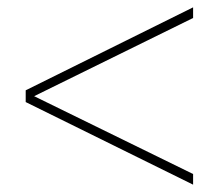

<svg xmlns="http://www.w3.org/2000/svg" viewBox="-20 -613 596 523"><path d="M506 -110 50 -335V-367L506 -593V-564L73 -351L506 -139Z"/></svg>

Font: MuseoModerno Thin
Style: Regular
Weight: 100
Designer: Pablo Cosgaya, Héctor Gatti, Marcela Romero, and the Authors of The MuseoModerno Project.
Foundry: Omnibus-Type Team
Version: Version 1.003